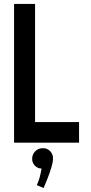

<svg xmlns="http://www.w3.org/2000/svg" viewBox="-20 -720 459 969"><path d="M379 0H51V-700H157V-104H379ZM142.3 79.7Q143.1 58.2 158.2 43.1Q173.3 28 195.7 28Q218.2 27.1 233.3 43.1Q248.4 59 247.5 80.6Q247.5 97.8 239.3 125Q231.1 152.2 219.9 180.7Q208.7 209.1 200.1 229L165.6 214.3Q174.2 197.9 180.2 175.1Q186.3 152.2 189.7 130.6Q169.9 130.6 155.6 115.5Q141.4 100.4 142.3 79.7Z"/></svg>

Font: Kulim Park SemiBold
Style: Regular
Weight: 600
Designer: Noponies / Dale Sattler
Foundry: Noponies
Version: Version 1.000; ttfautohint (v1.8.3)